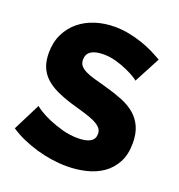

<svg xmlns="http://www.w3.org/2000/svg" viewBox="-131 -825 877 942"><g transform="rotate(20 307.5 -354.0)"><path d="M494 -502Q491 -506 473 -517Q455 -528 428 -540Q401 -552 369 -561Q337 -570 305 -570Q217 -570 217 -511Q217 -493 226.5 -481Q236 -469 254.5 -459.5Q273 -450 301 -442Q329 -434 366 -424Q417 -410 458 -393.5Q499 -377 527.5 -352.5Q556 -328 571.5 -293Q587 -258 587 -209Q587 -149 564.5 -107.5Q542 -66 505 -40.5Q468 -15 420 -3.5Q372 8 321 8Q282 8 241 2Q200 -4 161 -15.5Q122 -27 85.5 -43Q49 -59 18 -80L90 -223Q94 -218 116 -204Q138 -190 170.5 -176Q203 -162 243 -151Q283 -140 324 -140Q411 -140 411 -193Q411 -213 398 -226Q385 -239 362 -249.5Q339 -260 307.5 -269Q276 -278 239 -289Q190 -304 154 -321.5Q118 -339 94.5 -362Q71 -385 59.5 -415Q48 -445 48 -485Q48 -541 69 -584Q90 -627 126 -656.5Q162 -686 209.5 -701Q257 -716 310 -716Q347 -716 383 -709Q419 -702 452 -691Q485 -680 513.5 -666Q542 -652 566 -638Z"/></g></svg>

Font: Boldmen
Style: Bold
Weight: 700
Designer: Matt McInerney, Pablo Impallari, Rodrigo Fuenzalida
Foundry: LIVING CONCEPT
Version: Version 1.000